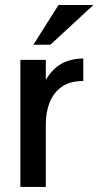

<svg xmlns="http://www.w3.org/2000/svg" viewBox="-20 -735 387 755"><path d="M60.1 0V-499.5H160.2V-420.9Q186.5 -465.3 223.1 -485.1Q259.8 -504.9 307.6 -504.9V-416.5Q254.4 -416.5 221.9 -393.1Q189.5 -369.6 174.8 -331.3Q160.2 -293 160.2 -247.6V0ZM178.2 -559.1H111.3L210 -715.3H347.2Z"/></svg>

Font: Pontano Sans SemiBold
Style: Regular
Weight: 600
Designer: Vernon Adams
Foundry: Vernon Adams
Version: Version 2.001